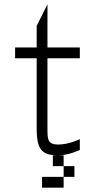

<svg xmlns="http://www.w3.org/2000/svg" viewBox="-20 -720 440 890"><path d="M275 0H225V50H275ZM50 -450H150V-125C150 -25 175 0 250 0C300 0 350 -25 350 -25V-75C350 -75 300 -50 250 -50C200 -50 200 -75 200 -125V-450H350V-500H200V-700L150 -600V-500H50ZM175 150H275V100H175ZM275 100H325V50H275Z"/></svg>

Font: LS-VG5000 Light
Style: Regular
Weight: 400
Designer: Justin Bihan, 2021
Foundry: Justin Bihan, 2021
Version: Version 1.000;Glyphs 3.1.2 (3151)